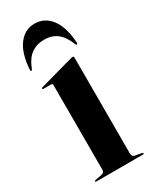

<svg xmlns="http://www.w3.org/2000/svg" viewBox="-168 -672 576 718"><g transform="rotate(-30 120.0 -313.5)"><path d="M183.5 -442V-27.5Q183.5 -14 195.5 -12L223 -7Q228 -6.5 228 -3Q228 0 224 0H22.5Q18.5 0 18.5 -3Q18.5 -5.5 23.5 -6.5L52 -12Q64 -14 64 -27V-392.5Q64 -399 57.5 -399H25Q20.5 -399 20.5 -402.5Q20.5 -404.5 24.5 -406L168 -446Q175 -448 178 -448Q183.5 -448 183.5 -442ZM117 -557Q85.7 -557 62.2 -540.2Q38.8 -523.5 23.7 -484.5Q22.4 -480 19.4 -480Q15.6 -480 16 -487Q20.7 -556 48 -591.5Q75.3 -627 117 -627Q160 -627 187.1 -591.5Q214.2 -556 219 -487Q219.4 -480 215.1 -480Q212.5 -480 210.8 -484.5Q196.6 -521.5 174.2 -539.2Q151.9 -557 117 -557Z"/></g></svg>

Font: Fraunces 144pt SemiBold
Style: Regular
Weight: 600
Version: Version 1.000;[0bf87f6ff]